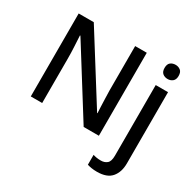

<svg xmlns="http://www.w3.org/2000/svg" viewBox="-203 -967 1454 1431"><g transform="rotate(30 524.0 -252.0)"><path d="M681 0H550L189 -577H185Q187 -537 190 -485.5Q193 -434 193 -380V0H95V-714H225L585 -140H588Q587 -161 585.5 -193Q584 -225 583 -261.5Q582 -298 581 -330V-714H681ZM852 -683Q852 -716 869.5 -730Q887 -744 913 -744Q937 -744 955 -730Q973 -716 973 -683Q973 -651 955 -636.5Q937 -622 913 -622Q887 -622 869.5 -636.5Q852 -651 852 -683ZM802 240Q776 240 754.5 236.5Q733 233 718 228V143Q734 148 750 150.5Q766 153 786 153Q817 153 838 135.5Q859 118 859 69V-539H965V74Q965 149 926.5 194.5Q888 240 802 240Z"/></g></svg>

Font: Noto Sans Medium
Style: Regular
Weight: 500
Designer: Monotype Design Team
Foundry: Monotype Imaging Inc.
Version: Version 2.007